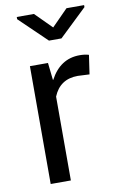

<svg xmlns="http://www.w3.org/2000/svg" viewBox="-86 -800 526 848"><g transform="rotate(-10 177.0 -376.0)"><path d="M229.5 -625H173.5L51.5 -742.5V-752.5H128.5L202 -679L274.5 -752.5H353.5V-743.5ZM161.5 0H71V-528.5H152L160.5 -451.5L162 -451Q208 -538 295.5 -538Q319 -538 336.5 -532.5L324 -447L271.5 -449.5Q191.5 -449.5 161.5 -376Z"/></g></svg>

Font: Roberto Sans
Style: Regular
Weight: 400
Designer: Google (font) & Cristiano Sobral (main changes)
Version: Version 1.500; ttfautohint (v1.8.4.7-5d5b-dirty)